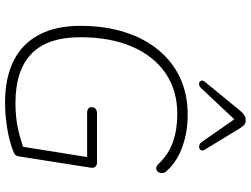

<svg xmlns="http://www.w3.org/2000/svg" viewBox="-136 -846 990 758"><g transform="rotate(90 359.0 -467.0)"><path d="M384 8Q287 8 219.5 -26Q152 -60 117 -126.5Q82 -193 82 -289Q82 -385 106.5 -463Q131 -541 177 -597Q223 -653 287.5 -683Q352 -713 433 -713Q501 -713 559.5 -692Q618 -671 655 -630Q662 -623 663 -615Q664 -607 661.5 -601Q659 -595 654 -591.5Q649 -588 642 -589Q635 -590 627 -598Q590 -637 541 -654.5Q492 -672 430 -672Q337 -672 269 -625.5Q201 -579 164 -493Q127 -407 127 -289Q127 -159 192.5 -96Q258 -33 386 -33Q443 -33 488 -43Q533 -53 573 -68L555 -35L600 -316H425Q415 -316 409 -320.5Q403 -325 403 -333Q403 -344 410 -349.5Q417 -355 427 -355H621Q632 -355 638 -348.5Q644 -342 642 -330L598 -50Q597 -40 593.5 -35Q590 -30 583 -27Q547 -11 493 -1.5Q439 8 384 8ZM327 -765Q321 -759 314.5 -758Q308 -757 303.5 -760Q299 -763 298 -768.5Q297 -774 303 -781L417 -920Q426 -931 434.5 -936.5Q443 -942 455 -942Q466 -942 472.5 -936.5Q479 -931 486 -920L571 -780Q576 -773 573.5 -767Q571 -761 565.5 -759Q560 -757 553 -759Q546 -761 541 -768L451 -897Z"/></g></svg>

Font: Nunito ExtraLight
Style: Italic
Weight: 200
Italic angle: -9°
Designer: Vernon Adams
Foundry: Vernon Adams
Version: Version 3.602